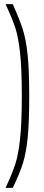

<svg xmlns="http://www.w3.org/2000/svg" viewBox="-20 -763 213 933"><path d="M86 -297Q86 -431 77.5 -507Q69 -583 54.5 -627.5Q40 -672 7 -743H42Q75 -669 90.5 -621Q106 -573 114 -499Q122 -425 122 -297Q122 -167 114.5 -93.5Q107 -20 91.5 29.5Q76 79 42 150H7Q40 79 54.5 34Q69 -11 77.5 -87Q86 -163 86 -297Z"/></svg>

Font: Saira Ultra Condensed Thin
Style: Regular
Weight: 100
Width: 1
Designer: Hector Gatti with collaboration of the Omnibus-Type team
Foundry: Omnibus-Type
Version: Version 1.001; ttfautohint (v1.8)